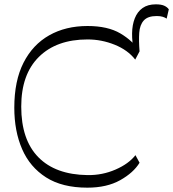

<svg xmlns="http://www.w3.org/2000/svg" viewBox="-20 -858 799 886"><path d="M598 -621Q589 -665 589.5 -704Q590 -743 602 -773.5Q614 -804 638 -821Q662 -838 699 -838Q723 -838 737 -832Q751 -826 759 -815L749 -772Q742 -777 731 -780.5Q720 -784 703 -784Q662 -784 643.5 -763.5Q625 -743 622.5 -706.5Q620 -670 624 -621ZM383 8Q267 8 192.5 -39.5Q118 -87 82 -170Q46 -253 46 -361Q46 -485 88.5 -568.5Q131 -652 207 -695Q283 -738 384 -738Q477 -738 535 -704Q593 -670 624 -621L604 -583Q570 -627 509.5 -651.5Q449 -676 384 -676Q241 -676 159.5 -595.5Q78 -515 78 -366Q78 -213 157 -132.5Q236 -52 384 -50Q452 -49 513 -75.5Q574 -102 605 -142L624 -107Q596 -61 534.5 -26.5Q473 8 383 8Z"/></svg>

Font: Savate ExtraLight
Style: Regular
Weight: 200
Designer: Max Esnée
Foundry: Plomb Type
Version: Version 2.000